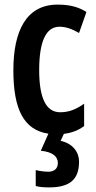

<svg xmlns="http://www.w3.org/2000/svg" viewBox="-20 -573 418 833"><path d="M323 128C323 88 297 50 243 38L257 8C288 4 318 -6 345 -26V-123C309 -98 279 -86 241 -86C180 -86 150 -147 150 -269C150 -392 179 -457 238 -457C266 -457 291 -448 323 -430L355 -521C323 -541 287 -553 230 -553C94 -553 38 -439 38 -268C38 -99 83 -9 190 7L157 81C208 86 231 106 231 134C231 159 215 172 189 172C174 172 152 169 135 165V234C153 239 171 240 194 240C288 240 323 201 323 128Z"/></svg>

Font: Noto Sans Gujarati ExtraCondensed SemiBold
Style: Regular
Weight: 600
Width: 2
Designer: Jelle Bosma - Monotype Design Team, Universal Thirst
Foundry: Monotype Imaging Inc.
Version: Version 2.106